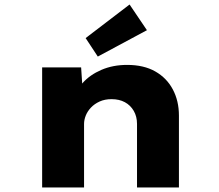

<svg xmlns="http://www.w3.org/2000/svg" viewBox="-20 -832 971 852"><path d="M167 0V-533H340L349 -396L301 -384Q315 -428 347 -464Q379 -500 430 -522Q481 -544 544 -544Q618 -544 669 -515Q720 -486 747 -435Q774 -384 774 -319V0H588V-282Q588 -315 573.5 -340Q559 -365 534 -378.5Q509 -392 475 -392Q445 -392 422 -381.5Q399 -371 383.5 -354.5Q368 -338 360.5 -319Q353 -300 353 -282V0H260Q216 0 193 0Q170 0 167 0ZM414 -581 360 -663 555 -812 632 -698Z"/></svg>

Font: Lexend Peta ExtraBold
Style: Regular
Weight: 800
Version: Version 1.007